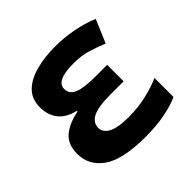

<svg xmlns="http://www.w3.org/2000/svg" viewBox="-147 -698 849 849"><g transform="rotate(-45 277.5 -273.0)"><path d="M410.2 -335.9V-232.9H328.1Q251 -232.9 218 -216.1Q185.1 -199.2 185.1 -166Q185.1 -139.2 215.1 -122.1Q245.1 -105 315.9 -105Q377 -105 429.9 -118.2Q482.9 -131.3 517.1 -147V-27.8Q479.5 -10.7 425.8 -0.5Q372.1 9.8 305.2 9.8Q164.1 9.8 101.1 -33.9Q38.1 -77.6 38.1 -150.9Q38.1 -210.9 74.5 -241Q110.8 -271 170.9 -282.2V-287.1Q118.7 -299.3 92.8 -331.8Q66.9 -364.3 66.9 -413.1Q66.9 -465.3 99.1 -496.6Q131.3 -527.8 185.5 -542Q239.7 -556.2 305.2 -556.2Q361.8 -556.2 418.9 -544.9Q476.1 -533.7 518.1 -515.1L472.2 -407.2Q436 -421.9 397.7 -433.8Q359.4 -445.8 309.1 -445.8Q200.2 -445.8 200.2 -395Q200.2 -362.8 232.9 -349.4Q265.6 -335.9 335 -335.9Z"/></g></svg>

Font: Open Sans
Style: Bold
Weight: 700
Designer: Monotype Design Team
Foundry: Monotype Imaging Inc.
Version: Version 3.000; ttfautohint (v1.8.4)